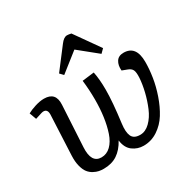

<svg xmlns="http://www.w3.org/2000/svg" viewBox="-172 -948 1132 1133"><g transform="rotate(-30 393.5 -381.5)"><path d="M571.8 -605 546.9 -580.1 420.9 -682.1 293.9 -582 272 -605 379.9 -746.1Q402.8 -776.9 424.8 -776.9Q435.5 -776.9 453.1 -772.9ZM452.1 -507.8Q462.9 -455.6 462.9 -384.8Q462.9 -301.8 444.8 -164.1Q437.5 -108.9 450.7 -80.3Q463.9 -51.8 506.8 -51.8Q542.5 -51.8 573.5 -82Q604.5 -112.3 624 -158.9Q643.6 -205.6 655.3 -254.4Q667 -303.2 669.9 -346.2Q671.9 -384.3 664.1 -399.7Q656.2 -415 634.8 -422.9L600.1 -436Q596.7 -472.7 612.1 -496.8Q627.4 -521 662.1 -521Q747.1 -521 747.1 -410.2Q747.1 -360.8 738.5 -306.2Q730 -251.5 710 -193.6Q689.9 -135.7 661.6 -90.1Q633.3 -44.4 589.1 -15.1Q544.9 14.2 492.2 14.2Q451.2 14.2 418.5 -10Q385.7 -34.2 378.9 -86.9Q351.6 -36.6 313.2 -11.2Q274.9 14.2 220.2 14.2Q203.1 14.2 187.7 11.2Q172.4 8.3 153.6 -1.7Q134.8 -11.7 121.6 -28.6Q108.4 -45.4 100.3 -76.4Q92.3 -107.4 94.2 -148.9L106.9 -420.9Q107.4 -444.3 96.4 -452.6Q85.4 -460.9 65.9 -455.1L21 -440.9L3.9 -487.8Q24.4 -499.5 58.3 -510.3Q92.3 -521 120.1 -521Q199.7 -521 194.8 -437L179.2 -155.8Q173.3 -50.8 242.2 -50.8Q278.3 -50.8 305.7 -77.4Q333 -104 348.4 -149.7Q363.8 -195.3 371.3 -249.8Q378.9 -304.2 378.9 -366.2Q378.9 -430.7 371.1 -498Z"/></g></svg>

Font: Literata Book
Style: Italic
Weight: 400
Italic angle: -3°
Designer: Latin by Veronika Burian and Jose Scaglione. Greek by Irene Vlachou. Cyrillic by Vera Evstafieva
Foundry: TypeTogether
Version: Version 1.003;PS 001.003;hotconv 1.0.88;makeotf.lib2.5.64775